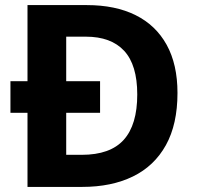

<svg xmlns="http://www.w3.org/2000/svg" viewBox="-20 -734 772 754"><path d="M321 -714Q433 -714 512.5 -674.5Q592 -635 634.5 -558Q677 -481 677 -369Q677 -246 631.5 -164Q586 -82 502 -41Q418 0 303 0H88V-291H21V-415H88V-714ZM317 -590H240V-415H373V-291H240V-126H301Q413 -126 466 -185Q519 -244 519 -363Q519 -479 467.5 -534.5Q416 -590 317 -590Z"/></svg>

Font: Noto Sans Syriac Eastern
Style: Bold
Weight: 700
Designer: Patrick Giasson and the Monotype Design Team
Foundry: Monotype Imaging Inc.
Version: Version 3.001